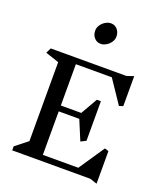

<svg xmlns="http://www.w3.org/2000/svg" viewBox="-193 -1236 1200 1385"><g transform="rotate(20 407.0 -543.5)"><path d="M660 0H60V-31L154 -105V-711L50 -746L70 -786H650L704 -804V-574L674 -564L555 -741H279V-424H436L509 -552H540V-248L500 -228L437 -379H279V-45H551L684 -242L714 -232V18ZM486 -1028Q486 -1005 472 -984.5Q458 -964 437 -952Q416 -940 396 -940Q366 -940 346.5 -962Q327 -984 327 -1017Q327 -1040 341 -1060.5Q355 -1081 376 -1093Q397 -1105 417 -1105Q447 -1105 466.5 -1083Q486 -1061 486 -1028Z"/></g></svg>

Font: Inknut Antiqua
Style: Regular
Weight: 400
Designer: Claus Eggers Sørensen
Foundry: Claus Eggers Sørensen
Version: Version 1.003; ttfautohint (v1.8.2) -l 8 -r 50 -G 200 -x 14 